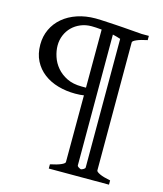

<svg xmlns="http://www.w3.org/2000/svg" viewBox="-112 -713 779 919"><g transform="rotate(15 277.0 -254.0)"><path d="M216.8 122.1V101.1Q250.5 94.2 269.3 85.9Q288.1 77.6 288.1 70.8L288.6 -259.8Q279.8 -258.3 269.5 -257.6Q259.3 -256.8 246.1 -256.8Q200.7 -256.8 160.4 -268.3Q120.1 -279.8 89.6 -303Q59.1 -326.2 41.5 -360.6Q23.9 -395 23.9 -440.9Q23.9 -482.4 40.3 -517.1Q56.6 -551.8 86.4 -576.9Q116.2 -602.1 157.5 -616Q198.7 -629.9 248 -629.9Q258.8 -629.9 274.4 -629.2Q290 -628.4 308.3 -627.4Q326.7 -626.5 346.4 -625.2Q366.2 -624 385.3 -622.6Q430.2 -619.1 480 -615.2H515.1V-594.2Q481.9 -587.4 462.9 -579.1Q443.8 -570.8 443.8 -564V70.8Q443.8 77.1 461.7 85.7Q479.5 94.2 515.1 101.1V122.1ZM288.6 -297.9 289.1 -585.9Q258.8 -588.9 238.8 -588.9Q209.5 -588.9 185.1 -578.6Q160.6 -568.4 142.8 -550.8Q125 -533.2 115 -509.3Q105 -485.4 105 -458Q105 -431.6 114.3 -403.3Q123.5 -375 143.3 -351.6Q163.1 -328.1 193.6 -313Q224.1 -297.9 267.1 -297.9ZM386.2 -565.9Q376.5 -569.3 366.7 -571.8L347.2 -576.7V70.8Q347.2 76.2 354.2 80.3Q361.3 84.5 366.2 85.9Q372.1 84.5 379.2 80.3Q386.2 76.2 386.2 70.8Z"/></g></svg>

Font: Gentium Plus APac
Style: Regular
Weight: 400
Designer: J. Victor Gaultney, Annie Olsen, Iska Routamaa, Becca Hirsbrunner
Foundry: SIL International
Version: Version 5.000